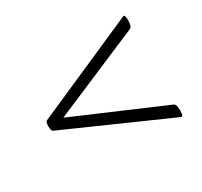

<svg xmlns="http://www.w3.org/2000/svg" viewBox="-83 -462 572 544"><g transform="rotate(-30 203.5 -190.0)"><path d="M36 -173Q31 -176 31 -190.5Q31 -205 36 -207L370 -354Q375 -357 376.5 -347.5Q378 -338 376.5 -327.5Q375 -317 370 -314L57.2 -180.6V-200.2L370 -66Q375 -64 376.5 -52.9Q378 -41.8 376.5 -32.4Q375 -23 370 -25Z"/></g></svg>

Font: Cormorant Infant Light
Style: Regular
Weight: 300
Designer: Christian Thalmann (Catharsis Fonts)
Foundry: Catharsis Fonts
Version: Version 4.001